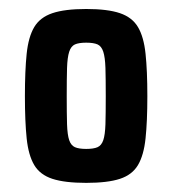

<svg xmlns="http://www.w3.org/2000/svg" viewBox="-20 -716 383 427"><path d="M171.7 -309.3Q124 -309.3 96.5 -318.3Q69 -327.3 56.1 -349Q43.2 -370.8 39.3 -408.3Q35.4 -445.7 35.4 -502.1Q35.4 -559 39.3 -596.4Q43.2 -633.9 56.1 -655.7Q69 -677.4 96.5 -686.7Q124 -696 171.7 -696Q219.5 -696 246.8 -686.7Q274.1 -677.4 286.9 -655.7Q299.8 -633.9 303.7 -596.4Q307.7 -559 307.7 -502.1Q307.7 -445.7 303.7 -408.3Q299.8 -370.8 286.9 -349Q274.1 -327.3 246.8 -318.3Q219.5 -309.3 171.7 -309.3ZM171.7 -384.8Q188.2 -384.8 197 -388.7Q205.7 -392.6 209.7 -404.3Q213.7 -416.1 214.5 -439.6Q215.2 -463 215.2 -502.1Q215.2 -541.2 214.5 -564.9Q213.7 -588.6 209.7 -600.9Q205.7 -613.2 197 -617.2Q188.2 -621.1 171.7 -621.1Q155.4 -621.1 146.6 -617.2Q137.9 -613.2 133.9 -600.9Q129.9 -588.6 129.1 -564.9Q128.4 -541.2 128.4 -502.1Q128.4 -463 129.1 -439.6Q129.9 -416.1 133.9 -404.3Q137.9 -392.6 146.6 -388.7Q155.4 -384.8 171.7 -384.8Z"/></svg>

Font: Saira Thin Condensed
Style: Regular
Weight: 100
Width: 3
Version: Version 1.101